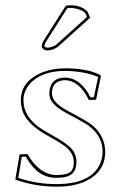

<svg xmlns="http://www.w3.org/2000/svg" viewBox="-20 -698 459 728"><path d="M229 -675.8Q235.4 -677.7 245.1 -678.2Q285.2 -678.2 308.6 -657.2Q310.5 -655.3 312 -653.8L321.8 -630.9L202.1 -522.9Q183.1 -507.3 159.2 -506.8Q146.5 -506.8 139.2 -517.6Q138.2 -520 138.2 -521Q138.7 -533.7 146 -544.9ZM54.2 -112.8 84 -113.8Q128.4 -37.6 190.9 -34.2Q239.7 -34.2 252 -51.3Q259.8 -63.5 259.8 -83Q259.8 -118.7 225.1 -144.5Q205.6 -158.7 165 -181.2Q87.9 -223.1 68.4 -269.5Q59.1 -292.5 59.1 -317.9Q59.1 -388.2 135.3 -421.4Q176.8 -439 228 -439Q307.6 -439 356.4 -415.5Q359.4 -414.1 360.8 -413.1L362.8 -410.2L344.2 -319.8L316.9 -318.8Q281.2 -392.6 226.1 -394Q177.7 -392.6 176.8 -345.2Q176.8 -312 225.6 -284.2Q231 -281.2 236.8 -277.8Q311 -238.3 328.1 -224.6Q378.4 -183.6 378.9 -122.1Q378.9 -46.9 305.2 -11.2Q259.3 10.3 193.8 9.8Q110.4 9.3 38.1 -17.1ZM235.4 -667 154.3 -539.6Q148.9 -530.8 147.9 -522.5Q152.8 -518.6 159.2 -517.1Q179.7 -518.1 195.3 -530.3L310.1 -633.8L303.2 -648.4Q289.1 -663.1 255.9 -667.5Q250 -668 245.1 -668Q240.2 -667.5 235.4 -667ZM62.5 -103.5 49.3 -23.4Q118.7 0 193.8 0Q325.2 0 359.9 -77.6Q368.7 -99.1 369.1 -122.1Q369.1 -186.5 308.6 -226.6Q294.4 -235.8 232.4 -269Q180.7 -296.9 170.4 -324.2Q167 -334.5 167 -345.2Q169.4 -402.8 226.1 -403.8Q285.6 -402.8 323.2 -329.1L335.9 -329.6L352.1 -406.2Q302.7 -427.7 228 -429.2Q134.3 -429.2 90.8 -377.4Q69.3 -351.1 68.8 -317.9Q68.8 -253.4 138.2 -208.5Q151.9 -199.7 169.9 -189.9Q244.1 -149.4 259.8 -122.6Q269.5 -105 270 -83Q270 -30.8 216.8 -24.9Q207 -23.9 190.9 -23.9Q124.5 -23.9 80.6 -99.1Q79.1 -102.1 78.1 -104Z"/></svg>

Font: Linux Biolinum Outline O
Style: Bold
Weight: 700
Designer: Philipp H. Poll
Foundry: Philipp H. Poll
Version: Version 0.9.2